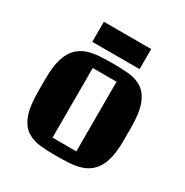

<svg xmlns="http://www.w3.org/2000/svg" viewBox="-171 -873 989 1027"><g transform="rotate(30 323.5 -359.5)"><path d="M587 -314V-236Q587 -161 572.5 -113.5Q558 -66 531.5 -39.5Q505 -13 470.5 -1.5Q436 10 395 12.5Q354 15 310 15Q261 15 216 10.5Q171 6 135.5 -16.5Q100 -39 80 -90.5Q60 -142 60 -236V-314Q60 -389 74.5 -436.5Q89 -484 115.5 -510.5Q142 -537 176.5 -548.5Q211 -560 252 -562.5Q293 -565 337 -565Q387 -565 431.5 -560.5Q476 -556 511.5 -533.5Q547 -511 567 -459.5Q587 -408 587 -314ZM397 -60V-490H250V-60ZM178 -610V-734H470V-610Z"/></g></svg>

Font: Unlock
Style: Regular
Weight: 400
Designer: Eduardo Rodriguez Tunni
Foundry: Eduardo Rodriguez Tunni
Version: Version 1.003; ttfautohint (v1.8.4.7-5d5b);gftools[0.9.23]